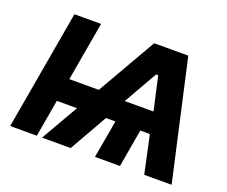

<svg xmlns="http://www.w3.org/2000/svg" viewBox="-115 -879 1249 1058"><g transform="rotate(20 510.0 -350.0)"><path d="M444 -354.2 420.2 -218.2H210.2L234 -354.2ZM32 0 154 -700H310.2L188.2 0ZM675.8 0H529.2L571.2 -237.8H717ZM621.6 -700H821.6L978.6 0H818.2L762.8 -256.4L760.4 -284.8L702.8 -542H690.4L541.6 -281.2L531 -253.4L386.8 0H218.8ZM525.2 -345.2H799.8L828.2 -221.8H454Z"/></g></svg>

Font: Fixel Italic Variable 20240409 Display Thin
Style: Italic
Weight: 100
Italic angle: -10°
Designer: AlfaBravo + MacPaw
Foundry: Kyrylo Tkachov, Marchela Mozhyna, Serhii Makarenko, Maria Weinstein, Zakhar Kryvoshyya
Version: Version 1.211;Glyphs 3.2 (3225)